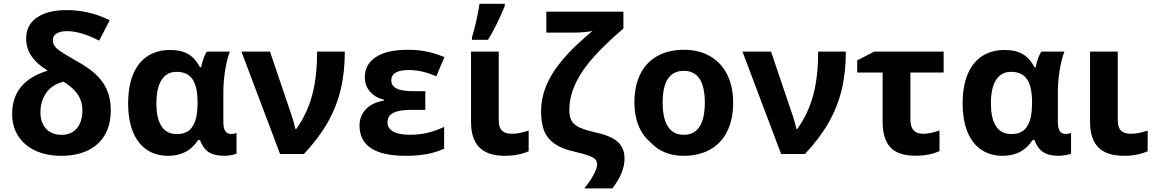

<svg xmlns="http://www.w3.org/2000/svg" viewBox="-20 -822 6168 1025"><path d="M44.9 -213.4Q44.9 -300.3 91.8 -357.9Q138.7 -415.5 234.9 -444.8Q174.8 -481.9 147.2 -523.7Q119.6 -565.4 119.6 -616.7Q119.6 -664.1 145 -698Q170.4 -731.9 219 -750Q267.6 -768.1 335.4 -768.1Q395.5 -768.1 451.7 -755.1Q507.8 -742.2 565.9 -713.9L509.3 -605Q457.5 -631.3 415.5 -643.6Q373.5 -655.8 337.9 -655.8Q301.3 -655.8 281.5 -642.8Q261.7 -629.9 261.7 -606.4Q261.7 -583.5 282.7 -563.5Q302.2 -545.4 394 -493.2Q455.1 -459 491.5 -425Q527.8 -391.1 547.4 -349.6Q571.3 -299.8 571.3 -232.9Q571.3 -156.2 539.8 -101.8Q508.3 -47.4 448.7 -18.8Q389.2 9.8 306.2 9.8Q228 9.8 168.9 -17.8Q109.9 -45.4 77.4 -95.7Q44.9 -146 44.9 -213.4ZM419.9 -233.9Q419.9 -279.8 395.5 -316.9Q371.1 -354 318.8 -386.2Q286.1 -377 264.4 -362.8Q242.7 -348.6 228 -328.1Q195.8 -282.7 195.8 -221.2Q195.8 -185.5 209.5 -158.4Q223.1 -131.3 248.5 -116.7Q273.9 -102.1 307.6 -102.1Q360.4 -102.1 390.1 -136.7Q419.9 -171.4 419.9 -233.9Z M664.1 -270.5Q664.1 -360.8 690.4 -424.8Q716.8 -488.8 767.3 -522Q817.9 -555.2 888.7 -555.2Q946.8 -555.2 984.9 -533Q1022.9 -510.7 1047.4 -463.4H1053.7Q1059.1 -489.3 1067.4 -512Q1075.7 -534.7 1084 -546.4H1207Q1190.4 -501 1181.4 -443.6Q1172.4 -386.2 1172.4 -329.1V-168.9Q1172.4 -106.9 1213.4 -106.9Q1230 -106.9 1242.7 -111.8V-2Q1235.8 2.4 1214.1 6.1Q1192.4 9.8 1177.7 9.8Q1123.5 9.8 1093.5 -10.3Q1063.5 -30.3 1047.4 -74.7H1038.1Q1009.8 -31.7 970.2 -11Q930.7 9.8 878.4 9.8Q810.5 9.8 762.5 -23.4Q714.4 -56.6 689.2 -119.4Q664.1 -182.1 664.1 -270.5ZM1011.2 -152.8Q1033.7 -189 1034.7 -266.6V-275.4Q1034.7 -372.6 998.5 -410.6Q971.7 -438.5 921.9 -438.5Q878.4 -438.5 851.6 -407.7Q814.9 -364.3 814.9 -270.5Q814.9 -198.2 836.4 -158.2Q862.8 -106.4 923.8 -106.4Q955.6 -106.4 977.1 -117.7Q998.5 -128.9 1011.2 -152.8Z M1269 -546.4H1421.4L1538.1 -202.1Q1549.3 -168.5 1557.1 -133.3H1561.5Q1619.6 -214.8 1646.2 -312.7Q1672.9 -410.6 1672.9 -546.4H1820.8Q1820.8 -434.1 1798.1 -341.1Q1775.4 -248 1727.5 -165Q1679.7 -82 1602.5 0H1475.1Z M1899.4 -151.9Q1899.4 -204.1 1933.8 -239.5Q1968.3 -274.9 2029.3 -284.7V-289.6Q1981.4 -302.2 1954.6 -333.7Q1927.7 -365.2 1927.7 -409.2Q1927.7 -479.5 1987.1 -517.8Q2046.4 -556.2 2155.8 -556.2Q2209.5 -556.2 2254.2 -547.6Q2298.8 -539.1 2352.5 -517.1L2309.1 -414.6Q2233.9 -448.2 2161.1 -448.2Q2115.2 -448.2 2092 -434.1Q2068.8 -419.9 2068.8 -392.6Q2068.8 -360.8 2103 -346.7Q2132.3 -335 2191.4 -335H2250.5V-235.4H2179.2Q2131.3 -235.4 2102.5 -228Q2074.7 -220.7 2061.8 -206.5Q2048.8 -192.4 2048.8 -168.5Q2048.8 -136.7 2079.3 -119.6Q2109.9 -102.5 2168 -102.5Q2215.8 -102.5 2259.5 -112.3Q2303.2 -122.1 2351.1 -144.5V-28.3Q2305.7 -7.8 2257.1 1Q2208.5 9.8 2147 9.8Q2022.9 9.8 1961.2 -30.5Q1899.4 -70.8 1899.4 -151.9Z M2494.6 -171.4V-546.4H2642.6V-178.7Q2642.6 -142.1 2659.4 -125Q2676.3 -107.9 2711.9 -107.9Q2734.4 -107.9 2754.9 -112.1Q2775.4 -116.2 2802.2 -125V-14.6Q2775.9 -2.9 2743.7 3.4Q2711.4 9.8 2676.3 9.8Q2583 9.8 2538.8 -35.2Q2494.6 -80.1 2494.6 -171.4ZM2540 -801.8H2674.8V-790.5Q2634.3 -689.5 2585 -609.4H2499.5V-623Q2510.7 -656.7 2522.7 -710.4Q2534.7 -764.2 2540 -801.8Z M3167.5 55.7Q3167.5 38.6 3157.2 28.1Q3147 17.6 3122.6 8.8Q3103.5 1 3049.3 -11.7L3047.4 -12.2Q2981.9 -26.4 2942.6 -53.2Q2903.3 -80.1 2885.7 -121.6Q2868.7 -163.1 2868.7 -228Q2868.7 -312 2909.7 -394Q2944.8 -463.9 3015.1 -538.6Q3062.5 -589.4 3143.1 -656.7Q3102.1 -647.9 3033.2 -647.9H2896.5V-759.8H3308.1V-669.9Q3213.9 -588.9 3154.5 -523.4Q3095.2 -458 3064 -398.9Q3019.5 -317.9 3019.5 -234.9Q3019.5 -203.6 3028.3 -183.6Q3037.1 -163.6 3056.6 -151.4Q3085.4 -130.9 3162.1 -114.3Q3231.9 -99.6 3267.1 -73.2Q3291 -55.7 3302.5 -31.7Q3314 -7.8 3314 24.9Q3314 62 3298.3 100.8Q3282.7 139.6 3249.5 183.6H3099.1Q3129.4 147.9 3148.4 112.1Q3167.5 76.2 3167.5 55.7Z M3453.1 -62Q3411.1 -97.2 3388.9 -151.4Q3366.7 -205.6 3366.7 -274.4Q3366.7 -362.8 3398.2 -426.3Q3429.7 -489.7 3489.3 -522.9Q3548.8 -556.2 3631.8 -556.2Q3711.9 -556.2 3771.2 -521.7Q3830.6 -487.3 3862.3 -423.6Q3894 -359.9 3894 -274.4Q3894 -185.5 3862.5 -121.6Q3831.1 -57.6 3771.5 -23.9Q3711.9 9.8 3628.9 9.8Q3574.2 9.8 3529.5 -8.5Q3484.9 -26.9 3453.1 -62ZM3742.7 -274.4Q3742.7 -443.8 3629.9 -443.8Q3517.6 -443.8 3517.6 -274.4Q3517.6 -190.4 3545.7 -146.5Q3573.7 -102.5 3630.9 -102.5Q3687.5 -102.5 3715.1 -146.5Q3742.7 -190.4 3742.7 -274.4Z M3943.8 -546.4H4096.2L4212.9 -202.1Q4224.1 -168.5 4231.9 -133.3H4236.3Q4294.4 -214.8 4321 -312.7Q4347.7 -410.6 4347.7 -546.4H4495.6Q4495.6 -434.1 4472.9 -341.1Q4450.2 -248 4402.3 -165Q4354.5 -82 4277.3 0H4149.9Z M4691.9 -172.9V-434.6H4556.2V-499.5L4646.5 -546.4H5017.6V-434.6H4840.3V-182.6Q4840.3 -107.9 4908.2 -107.9Q4945.8 -107.9 4995.6 -125.5V-15.6Q4943.8 9.3 4866.7 9.3Q4775.4 9.3 4733.6 -35.2Q4691.9 -79.6 4691.9 -172.9Z M5119.1 -270.5Q5119.1 -360.8 5145.5 -424.8Q5171.9 -488.8 5222.4 -522Q5272.9 -555.2 5343.8 -555.2Q5401.9 -555.2 5439.9 -533Q5478 -510.7 5502.4 -463.4H5508.8Q5514.2 -489.3 5522.5 -512Q5530.8 -534.7 5539.1 -546.4H5662.1Q5645.5 -501 5636.5 -443.6Q5627.4 -386.2 5627.4 -329.1V-168.9Q5627.4 -106.9 5668.5 -106.9Q5685.1 -106.9 5697.8 -111.8V-2Q5690.9 2.4 5669.2 6.1Q5647.5 9.8 5632.8 9.8Q5578.6 9.8 5548.6 -10.3Q5518.6 -30.3 5502.4 -74.7H5493.2Q5464.8 -31.7 5425.3 -11Q5385.7 9.8 5333.5 9.8Q5265.6 9.8 5217.5 -23.4Q5169.4 -56.6 5144.3 -119.4Q5119.1 -182.1 5119.1 -270.5ZM5466.3 -152.8Q5488.8 -189 5489.7 -266.6V-275.4Q5489.7 -372.6 5453.6 -410.6Q5426.8 -438.5 5377 -438.5Q5333.5 -438.5 5306.6 -407.7Q5270 -364.3 5270 -270.5Q5270 -198.2 5291.5 -158.2Q5317.9 -106.4 5378.9 -106.4Q5410.6 -106.4 5432.1 -117.7Q5453.6 -128.9 5466.3 -152.8Z M5799.3 -171.4V-546.4H5947.3V-178.7Q5947.3 -142.1 5964.1 -125Q5981 -107.9 6016.6 -107.9Q6039.1 -107.9 6059.6 -112.1Q6080.1 -116.2 6106.9 -125V-14.6Q6080.6 -2.9 6048.3 3.4Q6016.1 9.8 5981 9.8Q5887.7 9.8 5843.5 -35.2Q5799.3 -80.1 5799.3 -171.4Z"/></svg>

Font: Viking Open Sans
Style: Bold
Weight: 700
Foundry: Ascender Corporation
Version: Version 2.001